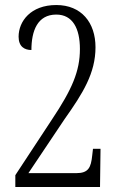

<svg xmlns="http://www.w3.org/2000/svg" viewBox="-20 -744 474 764"><path d="M41 0H378L380 -152H350L347 -126C342 -77 332 -55 283 -55H93L237 -270C310 -373 360 -453 360 -556C360 -654 304 -724 204 -724C102 -724 54 -659 54 -598C54 -558 78 -545 105 -545C105 -621 129 -686 204 -686C269 -686 298 -631 298 -549C298 -461 267 -389 187 -269L41 -47Z"/></svg>

Font: Noto Serif Hebrew ExtraCondensed Light
Style: Regular
Weight: 300
Width: 2
Designer: Monotype Design Team
Foundry: Monotype Imaging Inc.
Version: Version 2.004